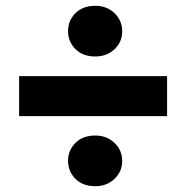

<svg xmlns="http://www.w3.org/2000/svg" viewBox="-20 -682 643 663"><path d="M46 -419H557V-281H46ZM309 -39Q266 -39 240.5 -64.5Q215 -90 215 -127Q215 -163 240.5 -188.5Q266 -214 309 -214Q349 -214 375.5 -188.5Q402 -163 402 -126Q402 -90 375.5 -64.5Q349 -39 309 -39ZM309 -487Q266 -487 240.5 -512.5Q215 -538 215 -574Q215 -611 240.5 -636.5Q266 -662 309 -662Q349 -662 375.5 -636.5Q402 -611 402 -574Q402 -537 375.5 -512Q349 -487 309 -487Z"/></svg>

Font: Albert Sans ExtraBold
Style: Regular
Weight: 800
Designer: Andreas Rasmussen
Foundry: a.Foundry
Version: Version 1.025